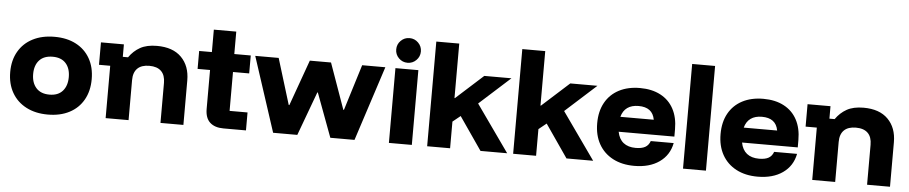

<svg xmlns="http://www.w3.org/2000/svg" viewBox="-42 -989 6058 1279"><g transform="rotate(5 2987.5 -349.0)"><path d="M296.7 10Q214.2 10 152.5 -22.1Q90.8 -54.2 57.1 -112.9Q23.3 -171.7 23.3 -250.8Q23.3 -330 57.1 -388.3Q90.8 -446.7 152.5 -478.3Q214.2 -510 297.5 -510Q380.8 -510 441.2 -478.3Q501.7 -446.7 535 -388.3Q568.3 -330 568.3 -250Q568.3 -170.8 535 -112.1Q501.7 -53.3 440.8 -21.7Q380 10 296.7 10ZM296.7 -123.3Q354.2 -123.3 384.6 -157.9Q415 -192.5 415 -250.8Q415 -309.2 384.6 -342.9Q354.2 -376.7 296.7 -376.7Q238.3 -376.7 207.5 -342.9Q176.7 -309.2 176.7 -250.8Q176.7 -192.5 207.5 -157.9Q238.3 -123.3 296.7 -123.3Z M683.3 0V-350H608.3V-500H761.7V-416.7H796.7Q826.7 -460 870.4 -484.6Q914.2 -509.2 982.5 -509.2Q1089.2 -509.2 1146.2 -451.7Q1203.3 -394.2 1203.3 -297.5V0H1050V-267.5Q1050 -319.2 1022.9 -345.8Q995.8 -372.5 943.3 -372.5Q890.8 -372.5 863.8 -345.8Q836.7 -319.2 836.7 -267.5V0Z M1470.8 0Q1412.5 0 1380.4 -29.6Q1348.3 -59.2 1348.3 -120V-380H1265V-500H1350V-650H1500V-500H1610V-380H1501.7V-120H1621.7V0Z M1803.3 0 1640 -500H1796.7L1890.8 -193.3H1895L2005 -500H2146.7L2255.8 -193.3H2260L2355 -500H2510L2347.5 0H2185.8L2076.7 -293.3H2073.3L1965 0Z M2577.5 0V-500H2730.8V0ZM2654.2 -542.5Q2620 -542.5 2595.8 -566.7Q2571.7 -590.8 2571.7 -625Q2571.7 -659.2 2595.8 -683.3Q2620 -707.5 2654.2 -707.5Q2688.3 -707.5 2712.5 -683.3Q2736.7 -659.2 2736.7 -625Q2736.7 -590.8 2712.5 -566.7Q2688.3 -542.5 2654.2 -542.5Z M2833.3 0V-700H2986.7V-335.8H2990L3171.7 -500H3353.3L3146.7 -313.3L3368.3 0H3190L3038.3 -220L2986.7 -178.3V0Z M3408.3 0V-700H3561.7V-335.8H3565L3746.7 -500H3928.3L3721.7 -313.3L3943.3 0H3765L3613.3 -220L3561.7 -178.3V0Z M4218.3 10Q4135.8 10 4075 -22.1Q4014.2 -54.2 3981.2 -112.9Q3948.3 -171.7 3948.3 -251.7Q3948.3 -331.7 3980.4 -389.6Q4012.5 -447.5 4072.1 -478.8Q4131.7 -510 4212.5 -510Q4292.5 -510 4350 -479.6Q4407.5 -449.2 4437.9 -392.5Q4468.3 -335.8 4468.3 -256.7V-207.5H4095.8Q4105 -159.2 4135.8 -134.6Q4166.7 -110 4217.5 -110Q4258.3 -110 4281.2 -122.9Q4304.2 -135.8 4314.2 -164.2H4467.5Q4451.7 -82.5 4385.8 -36.2Q4320 10 4218.3 10ZM4098.3 -307.5H4321.7Q4314.2 -349.2 4287.1 -369.6Q4260 -390 4213.3 -390Q4167.5 -390 4138.3 -369.2Q4109.2 -348.3 4098.3 -307.5Z M4544.2 0V-700H4697.5V0Z M5043.3 10Q4960.8 10 4900 -22.1Q4839.2 -54.2 4806.2 -112.9Q4773.3 -171.7 4773.3 -251.7Q4773.3 -331.7 4805.4 -389.6Q4837.5 -447.5 4897.1 -478.8Q4956.7 -510 5037.5 -510Q5117.5 -510 5175 -479.6Q5232.5 -449.2 5262.9 -392.5Q5293.3 -335.8 5293.3 -256.7V-207.5H4920.8Q4930 -159.2 4960.8 -134.6Q4991.7 -110 5042.5 -110Q5083.3 -110 5106.2 -122.9Q5129.2 -135.8 5139.2 -164.2H5292.5Q5276.7 -82.5 5210.8 -36.2Q5145 10 5043.3 10ZM4923.3 -307.5H5146.7Q5139.2 -349.2 5112.1 -369.6Q5085 -390 5038.3 -390Q4992.5 -390 4963.3 -369.2Q4934.2 -348.3 4923.3 -307.5Z M5408.3 0V-350H5333.3V-500H5486.7V-416.7H5521.7Q5551.7 -460 5595.4 -484.6Q5639.2 -509.2 5707.5 -509.2Q5814.2 -509.2 5871.2 -451.7Q5928.3 -394.2 5928.3 -297.5V0H5775V-267.5Q5775 -319.2 5747.9 -345.8Q5720.8 -372.5 5668.3 -372.5Q5615.8 -372.5 5588.8 -345.8Q5561.7 -319.2 5561.7 -267.5V0Z"/></g></svg>

Font: Funnel Display Light ExtraBold
Style: Regular
Weight: 800
Version: Version 1.000